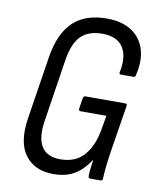

<svg xmlns="http://www.w3.org/2000/svg" viewBox="-78 -724 647 793"><g transform="rotate(10 246.0 -327.5)"><path d="M199 8Q121 8 81 -45Q41 -98 57 -201L98 -464Q114 -565 165 -614Q216 -663 307 -663Q370 -663 410.5 -636.5Q451 -610 465.5 -563Q480 -516 465 -454Q464 -445 455 -445H404Q394 -445 397 -455Q411 -521 386 -559.5Q361 -598 299 -598Q241 -598 209.5 -566.5Q178 -535 167 -464L127 -205Q115 -131 138 -94Q161 -57 217 -57Q282 -57 317.5 -99Q353 -141 364 -210L374 -267H265Q257 -267 258 -277L265 -322Q267 -331 275 -331H441Q451 -331 449 -322L418 -128Q412 -88 409 -61Q406 -34 405 -9Q405 0 396 0H354Q345 0 345 -9Q345 -23 347 -40.5Q349 -58 352 -78H351Q326 -38 290 -15Q254 8 199 8Z"/></g></svg>

Font: Sofia Sans Condensed
Style: Italic
Weight: 400
Italic angle: -9°
Designer: Botio Nikoltchev, Ani Petrova
Foundry: lettersoup
Version: Version 4.101